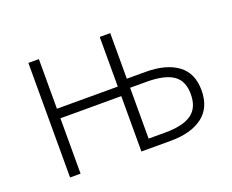

<svg xmlns="http://www.w3.org/2000/svg" viewBox="-85 -618 912 756"><g transform="rotate(-20 370.5 -240.0)"><path d="M92 0V-480H136V-272H391V-480H435V-289H514Q599 -289 647.5 -253.5Q696 -218 696 -146Q696 -73 647.5 -36.5Q599 0 514 0H391V-232H136V0ZM435 -38H504Q579 -38 615 -63.5Q651 -89 651 -146Q651 -202 615 -226.5Q579 -251 504 -251H435Z"/></g></svg>

Font: Giro Light
Style: Regular
Weight: 300
Designer: Paul D. Hunt
Foundry: Adobe Systems Incorporated
Version: Version 1.000;PS 1.0;hotconv 1.0.88;makeotf.lib2.5.647800